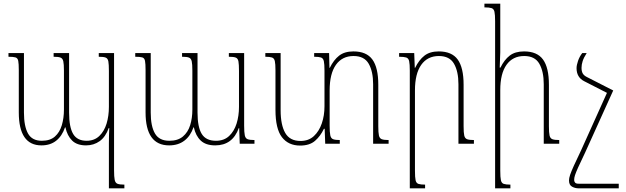

<svg xmlns="http://www.w3.org/2000/svg" viewBox="-20 -780 3398 1042"><path d="M516 -492H599V144Q599 180 602.5 196.5Q606 213 618 217.5Q630 222 655 222V242H571V-3Q571 -23 571.5 -43.5Q572 -64 573 -85H570Q553 -37 521 -14Q489 9 447 9Q398 9 371.5 -17Q345 -43 335 -89H333Q317 -42 285 -16.5Q253 9 205 9Q82 9 82 -170V-400Q82 -434 79 -449.5Q76 -465 64 -468.5Q52 -472 26 -472V-492H110V-169Q110 -95 132 -55.5Q154 -16 207 -16Q252 -16 278 -39Q304 -62 315.5 -100.5Q327 -139 327 -185V-397Q327 -432 323.5 -447.5Q320 -463 308.5 -467.5Q297 -472 271 -472V-492H355V-169Q355 -90 377 -53Q399 -16 450 -16Q492 -16 519 -42Q546 -68 558.5 -109.5Q571 -151 571 -200V-395Q571 -431 568 -447Q565 -463 553.5 -467.5Q542 -472 516 -472Z M1222 -492H1305V-98Q1305 -62 1308.5 -45.5Q1312 -29 1324 -24.5Q1336 -20 1361 -20V0H1281L1278 -85H1276Q1242 9 1148 9Q1097 9 1069.5 -17Q1042 -43 1032 -89H1030Q1014 -42 980.5 -16.5Q947 9 898 9Q770 9 770 -170V-400Q770 -434 767 -449.5Q764 -465 752 -468.5Q740 -472 714 -472V-492H798V-169Q798 -95 821 -55.5Q844 -16 899 -16Q945 -16 972.5 -39Q1000 -62 1012 -100.5Q1024 -139 1024 -185V-397Q1024 -432 1020.5 -447.5Q1017 -463 1005.5 -467.5Q994 -472 968 -472V-492H1052V-169Q1052 -90 1075 -53Q1098 -16 1152 -16Q1196 -16 1223.5 -42Q1251 -68 1264 -109.5Q1277 -151 1277 -200V-395Q1277 -431 1274 -447Q1271 -463 1259.5 -467.5Q1248 -472 1222 -472Z M2033 -95Q2033 -60 2036.5 -44.5Q2040 -29 2052 -24.5Q2064 -20 2089 -20V0H2005V-323Q2005 -392 1981 -434Q1957 -476 1899 -476Q1837 -476 1803 -428Q1769 -380 1769 -289V-99Q1769 -62 1772.5 -45.5Q1776 -29 1788 -24.5Q1800 -20 1824 -20V0H1745L1742 -81H1738Q1719 -41 1689.5 -15.5Q1660 10 1609 10Q1545 10 1510 -35.5Q1475 -81 1475 -184V-399Q1475 -433 1471.5 -448.5Q1468 -464 1456 -468Q1444 -472 1420 -472V-492H1503V-182Q1503 -102 1528 -58.5Q1553 -15 1611 -15Q1655 -15 1683.5 -41.5Q1712 -68 1726.5 -110.5Q1741 -153 1741 -203V-397Q1741 -432 1737.5 -448Q1734 -464 1722 -468Q1710 -472 1685 -472V-492H1766L1768 -412H1770Q1791 -455 1820.5 -478Q1850 -501 1898 -501Q1969 -501 2001 -457Q2033 -413 2033 -320Z M2552 -20V0H2468V-323Q2468 -392 2444 -434Q2420 -476 2362 -476Q2300 -476 2266 -428Q2232 -380 2232 -289V146Q2232 183 2235.5 198.5Q2239 214 2251 218Q2263 222 2287 222V242H2204V-397Q2204 -432 2200.5 -448Q2197 -464 2184.5 -468Q2172 -472 2146 -472V-492H2228L2231 -412H2233Q2254 -455 2283.5 -478Q2313 -501 2361 -501Q2432 -501 2464 -457Q2496 -413 2496 -320V-95Q2496 -60 2499.5 -44.5Q2503 -29 2515 -24.5Q2527 -20 2552 -20Z M3015 -20V0H2931V-323Q2931 -392 2907 -434Q2883 -476 2825 -476Q2763 -476 2729 -428.5Q2695 -381 2695 -291V146Q2695 183 2698.5 198.5Q2702 214 2714 218Q2726 222 2750 222V242H2667V-665Q2667 -700 2663.5 -716Q2660 -732 2647.5 -736Q2635 -740 2609 -740V-760H2695V-496Q2695 -475 2693.5 -454.5Q2692 -434 2692 -413H2696Q2717 -456 2746.5 -478.5Q2776 -501 2824 -501Q2895 -501 2927 -457Q2959 -413 2959 -320V-95Q2959 -60 2962.5 -44.5Q2966 -29 2978 -24.5Q2990 -20 3015 -20Z M3164 -492Q3148 -467 3142 -448Q3136 -429 3136 -412Q3136 -393 3142.5 -381.5Q3149 -370 3165 -362L3308 -289L3156 47Q3130 101 3117.5 129Q3105 157 3100.5 171Q3096 185 3096 197Q3096 205 3101 211Q3106 217 3120 217H3338V242H3119Q3101 242 3084.5 233Q3068 224 3068 199Q3068 187 3074 169Q3080 151 3094.5 119Q3109 87 3134 35L3274 -276L3151 -339Q3109 -360 3109 -410Q3109 -426 3117 -449.5Q3125 -473 3140 -492Z"/></svg>

Font: Noto Serif Armenian Condensed Thin
Style: Regular
Weight: 100
Width: 3
Designer: Monotype Design Team
Foundry: Monotype Imaging Inc.
Version: Version 2.008; ttfautohint (v1.8.4.7-5d5b)